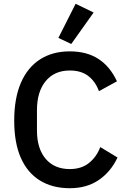

<svg xmlns="http://www.w3.org/2000/svg" viewBox="-20 -981 674 1013"><path d="M348 12Q257 12 191 -28.5Q125 -69 90 -148Q55 -227 55 -345Q55 -462 90 -543.5Q125 -625 191 -667.5Q257 -710 348 -710Q438 -710 499.5 -670Q561 -630 597 -552L502 -500Q484 -550 446.5 -579.5Q409 -609 348 -609Q267 -609 221 -553Q175 -497 175 -400V-293Q175 -197 221 -143Q267 -89 348 -89Q410 -89 450 -121.5Q490 -154 509 -205L600 -150Q565 -75 501.5 -31.5Q438 12 348 12ZM474 -915 356 -749 288 -781 379 -961Z"/></svg>

Font: IBM Plex Sans Medium
Style: Regular
Weight: 500
Designer: Mike Abbink, Paul van der Laan, Pieter van Rosmalen
Foundry: Bold Monday
Version: Version 3.201